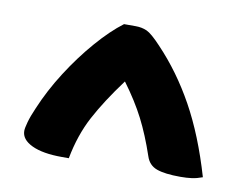

<svg xmlns="http://www.w3.org/2000/svg" viewBox="-54 -832 708 549"><g transform="rotate(10 300.0 -557.5)"><path d="M265 -760H299Q317 -760 331.5 -753.5Q346 -747 374 -717Q436 -652 482.5 -568Q529 -484 563 -368Q547 -362 532.5 -360Q518 -358 499 -358Q454 -358 430.5 -366.5Q407 -375 399 -400Q379 -459 356 -504Q333 -549 296 -599Q247 -533 218 -478.5Q189 -424 176 -355H156Q100 -355 68.5 -370Q37 -385 37 -410Q37 -418 42 -436Q47 -454 58 -479Q81 -534 115.5 -588Q150 -642 189.5 -687.5Q229 -733 265 -760Z"/></g></svg>

Font: Recursive Mn Csl St XBd
Style: Regular
Weight: 800
Monospace: yes
Version: Version 1.079;hotconv 1.0.112;makeotfexe 2.5.65598; ttfautoh